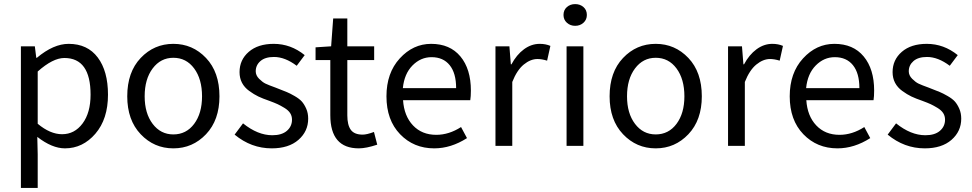

<svg xmlns="http://www.w3.org/2000/svg" viewBox="-20 -712 4743 937"><path d="M82 205V-486H150L157 -430H160Q241 -498 315 -498Q407 -498 457 -431.5Q507 -365 507 -250Q507 -131 445.5 -59.5Q384 12 297 12Q234 12 162 -44L164 41V205ZM283 -57Q344 -57 383 -109.5Q422 -162 422 -250Q422 -429 294 -429Q238 -429 164 -363V-108Q225 -57 283 -57Z M601 -242Q601 -360 666.5 -429Q732 -498 826 -498Q920 -498 985.5 -429Q1051 -360 1051 -242Q1051 -126 985.5 -57Q920 12 826 12Q732 12 666.5 -57Q601 -126 601 -242ZM826 -56Q889 -56 927.5 -107.5Q966 -159 966 -242Q966 -326 927.5 -378Q889 -430 826 -430Q764 -430 725 -378Q686 -326 686 -242Q686 -159 725 -107.5Q764 -56 826 -56Z M1306 12Q1206 12 1125 -55L1166 -110Q1238 -52 1309 -52Q1355 -52 1380 -73.5Q1405 -95 1405 -128Q1405 -146 1396 -160Q1387 -174 1368 -185.5Q1349 -197 1335 -203.5Q1321 -210 1294 -220Q1262 -231 1241 -241Q1220 -251 1196.5 -268Q1173 -285 1161 -308Q1149 -331 1149 -360Q1149 -420 1194 -459Q1239 -498 1316 -498Q1399 -498 1467 -443L1428 -391Q1371 -434 1317 -434Q1274 -434 1251 -414Q1228 -394 1228 -364Q1228 -344 1244.5 -327.5Q1261 -311 1275.5 -304Q1290 -297 1326 -284Q1333 -281 1336 -280Q1364 -269 1379 -263Q1394 -257 1417.5 -243.5Q1441 -230 1453 -216.5Q1465 -203 1474.5 -181.5Q1484 -160 1484 -133Q1484 -71 1436.5 -29.5Q1389 12 1306 12Z M1731 12Q1592 12 1592 -150V-419H1520V-481L1596 -486L1606 -622H1675V-486H1806V-419H1675V-149Q1675 -102 1692 -78.5Q1709 -55 1750 -55Q1770 -55 1805 -68L1821 -6Q1767 12 1731 12Z M2099 12Q1999 12 1932.5 -57Q1866 -126 1866 -242Q1866 -356 1931 -427Q1996 -498 2084 -498Q2176 -498 2227 -436.5Q2278 -375 2278 -270Q2278 -241 2275 -223H1947Q1952 -146 1995.5 -100Q2039 -54 2109 -54Q2171 -54 2230 -92L2259 -38Q2181 12 2099 12ZM1946 -282H2206Q2206 -355 2174.5 -394Q2143 -433 2086 -433Q2033 -433 1993 -392.5Q1953 -352 1946 -282Z M2398 0V-486H2466L2473 -398H2476Q2501 -445 2537 -471.5Q2573 -498 2614 -498Q2643 -498 2666 -488L2650 -416Q2624 -424 2603 -424Q2569 -424 2536 -397Q2503 -370 2480 -312V0Z M2745 0V-486H2827V0ZM2730 -639Q2730 -663 2746.5 -677.5Q2763 -692 2787 -692Q2811 -692 2827.5 -677.5Q2844 -663 2844 -639Q2844 -616 2827.5 -601Q2811 -586 2787 -586Q2763 -586 2746.5 -601Q2730 -616 2730 -639Z M2955 -242Q2955 -360 3020.5 -429Q3086 -498 3180 -498Q3274 -498 3339.5 -429Q3405 -360 3405 -242Q3405 -126 3339.5 -57Q3274 12 3180 12Q3086 12 3020.5 -57Q2955 -126 2955 -242ZM3180 -56Q3243 -56 3281.5 -107.5Q3320 -159 3320 -242Q3320 -326 3281.5 -378Q3243 -430 3180 -430Q3118 -430 3079 -378Q3040 -326 3040 -242Q3040 -159 3079 -107.5Q3118 -56 3180 -56Z M3533 0V-486H3601L3608 -398H3611Q3636 -445 3672 -471.5Q3708 -498 3749 -498Q3778 -498 3801 -488L3785 -416Q3759 -424 3738 -424Q3704 -424 3671 -397Q3638 -370 3615 -312V0Z M4067 12Q3967 12 3900.5 -57Q3834 -126 3834 -242Q3834 -356 3899 -427Q3964 -498 4052 -498Q4144 -498 4195 -436.5Q4246 -375 4246 -270Q4246 -241 4243 -223H3915Q3920 -146 3963.5 -100Q4007 -54 4077 -54Q4139 -54 4198 -92L4227 -38Q4149 12 4067 12ZM3914 -282H4174Q4174 -355 4142.5 -394Q4111 -433 4054 -433Q4001 -433 3961 -392.5Q3921 -352 3914 -282Z M4493 12Q4393 12 4312 -55L4353 -110Q4425 -52 4496 -52Q4542 -52 4567 -73.5Q4592 -95 4592 -128Q4592 -146 4583 -160Q4574 -174 4555 -185.5Q4536 -197 4522 -203.5Q4508 -210 4481 -220Q4449 -231 4428 -241Q4407 -251 4383.5 -268Q4360 -285 4348 -308Q4336 -331 4336 -360Q4336 -420 4381 -459Q4426 -498 4503 -498Q4586 -498 4654 -443L4615 -391Q4558 -434 4504 -434Q4461 -434 4438 -414Q4415 -394 4415 -364Q4415 -344 4431.5 -327.5Q4448 -311 4462.5 -304Q4477 -297 4513 -284Q4520 -281 4523 -280Q4551 -269 4566 -263Q4581 -257 4604.5 -243.5Q4628 -230 4640 -216.5Q4652 -203 4661.5 -181.5Q4671 -160 4671 -133Q4671 -71 4623.5 -29.5Q4576 12 4493 12Z"/></svg>

Font: Toshiba Sans
Style: Regular
Weight: 400
Designer: Paul D. Hunt
Foundry: Toshiba Corporation
Version: Version 2.020;PS 2.0;hotconv 1.0.86;makeotf.lib2.5.63406